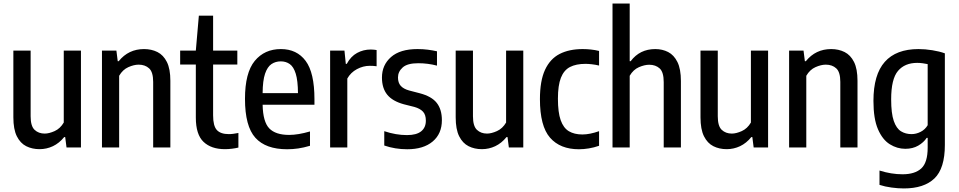

<svg xmlns="http://www.w3.org/2000/svg" viewBox="-20 -828 5384 1078"><path d="M202 9.5Q160.5 9.5 127.2 -7.2Q94 -24 74.5 -63Q55 -102 55 -169.5V-544H152V-175Q152 -120 174.2 -99Q196.5 -78 231 -78Q255.5 -78 286.8 -92Q318 -106 338 -140V-544H434.5V0H353.5L346 -58.5H340.5Q312.5 -24 277 -7.2Q241.5 9.5 202 9.5Z M552.5 0V-544H633.5L641 -484.5H646.5Q701.5 -552.5 788.5 -552.5Q830.5 -552.5 864 -535.8Q897.5 -519 917 -480Q936.5 -441 936.5 -374.5V0H840V-368Q840 -423.5 817.2 -444.2Q794.5 -465 758.5 -465Q732 -465 700.5 -451Q669 -437 649 -402.5V0Z M1243 9.5Q1166 9.5 1122.8 -31.5Q1079.5 -72.5 1079.5 -168V-465.5H991.5V-544H1079.5L1096.5 -740H1176.5V-544H1312.5V-465.5H1176.5V-180.5Q1176.5 -121 1197.5 -98Q1218.5 -75 1265 -75Q1277 -75 1290.5 -76.8Q1304 -78.5 1318.5 -81.5V0.5Q1302.5 4.5 1282.2 7Q1262 9.5 1243 9.5Z M1592 10Q1472 10 1413.8 -54.5Q1355.5 -119 1355.5 -273Q1355.5 -419.5 1410.2 -486Q1465 -552.5 1557 -552.5Q1646.5 -552.5 1696 -486.2Q1745.5 -420 1745.5 -271V-240H1454.5Q1456.5 -143.5 1492 -107Q1527.5 -70.5 1603.5 -70.5Q1653.5 -70.5 1720.5 -90V-9.5Q1685 1 1654.2 5.5Q1623.5 10 1592 10ZM1556.5 -483.5Q1527 -483.5 1504.2 -468.2Q1481.5 -453 1468.2 -414.2Q1455 -375.5 1454.5 -305H1653Q1652.5 -375.5 1640.5 -414.2Q1628.5 -453 1607 -468.2Q1585.5 -483.5 1556.5 -483.5Z M1833.5 0V-544H1914L1921.5 -469.5H1927Q1949.5 -511.5 1985 -530.8Q2020.5 -550 2061.5 -550Q2071.5 -550 2080 -549Q2088.5 -548 2094.5 -547V-456Q2084.5 -457.5 2075.2 -458Q2066 -458.5 2056 -458.5Q2019 -458.5 1984 -439.8Q1949 -421 1930 -387V0Z M2266.5 10Q2198 10 2137.5 -11V-91.5Q2203 -69.5 2265 -69.5Q2318.5 -69.5 2344.8 -90.8Q2371 -112 2371 -150.5Q2371 -184 2354.8 -201.2Q2338.5 -218.5 2307 -227.5L2247.5 -242.5Q2183.5 -260 2154 -296.5Q2124.5 -333 2124.5 -392.5Q2124.5 -463 2175.5 -507.8Q2226.5 -552.5 2324 -552.5Q2355 -552.5 2382 -549Q2409 -545.5 2433.5 -540V-459.5Q2382.5 -473 2328 -473Q2267 -473 2240.8 -449.2Q2214.5 -425.5 2214.5 -393Q2214.5 -363.5 2229.8 -346.2Q2245 -329 2277 -320L2336.5 -304.5Q2403.5 -287 2432.2 -250.2Q2461 -213.5 2461 -153Q2461 -77 2409.2 -33.5Q2357.5 10 2266.5 10Z M2685.5 9.5Q2644 9.5 2610.8 -7.2Q2577.5 -24 2558 -63Q2538.5 -102 2538.5 -169.5V-544H2635.5V-175Q2635.5 -120 2657.8 -99Q2680 -78 2714.5 -78Q2739 -78 2770.2 -92Q2801.5 -106 2821.5 -140V-544H2918V0H2837L2829.5 -58.5H2824Q2796 -24 2760.5 -7.2Q2725 9.5 2685.5 9.5Z M3230.5 10Q3125 10 3068.2 -55Q3011.5 -120 3011.5 -271.5Q3011.5 -374 3040 -435.8Q3068.5 -497.5 3122 -525Q3175.5 -552.5 3251.5 -552.5Q3274 -552.5 3297.5 -550Q3321 -547.5 3343.5 -542V-460Q3322.5 -465 3302.5 -467.2Q3282.5 -469.5 3267.5 -469.5Q3214.5 -469.5 3180.2 -451.8Q3146 -434 3129.2 -391.2Q3112.5 -348.5 3112.5 -274Q3112.5 -197 3128 -153.2Q3143.5 -109.5 3174 -91.2Q3204.5 -73 3250 -73Q3291 -73 3343.5 -91.5V-9.5Q3315 0.5 3286.2 5.2Q3257.5 10 3230.5 10Z M3419 0V-808H3515.5V-484.5H3521Q3572 -552.5 3659 -552.5Q3699 -552.5 3731.5 -535.8Q3764 -519 3783.5 -479.8Q3803 -440.5 3803 -373V0H3706.5V-367Q3706.5 -423 3683.8 -443.8Q3661 -464.5 3625 -464.5Q3599 -464.5 3567.2 -450.8Q3535.5 -437 3515.5 -402.5V0Z M4060 9.5Q4018.5 9.5 3985.2 -7.2Q3952 -24 3932.5 -63Q3913 -102 3913 -169.5V-544H4010V-175Q4010 -120 4032.2 -99Q4054.5 -78 4089 -78Q4113.5 -78 4144.8 -92Q4176 -106 4196 -140V-544H4292.5V0H4211.5L4204 -58.5H4198.5Q4170.5 -24 4135 -7.2Q4099.5 9.5 4060 9.5Z M4410.5 0V-544H4491.5L4499 -484.5H4504.5Q4559.5 -552.5 4646.5 -552.5Q4688.5 -552.5 4722 -535.8Q4755.5 -519 4775 -480Q4794.5 -441 4794.5 -374.5V0H4698V-368Q4698 -423.5 4675.2 -444.2Q4652.5 -465 4616.5 -465Q4590 -465 4558.5 -451Q4527 -437 4507 -402.5V0Z M5054.5 230Q5022.5 230 4985.5 225Q4948.5 220 4918 210V129.5Q4984 150.5 5047.5 150.5Q5117 150.5 5152.8 117.5Q5188.5 84.5 5188.5 1V-54H5183Q5166 -28 5135.2 -10.2Q5104.5 7.5 5063 7.5Q5017 7.5 4976 -18Q4935 -43.5 4909.5 -102.2Q4884 -161 4884 -261.5Q4884 -409 4947.8 -480.8Q5011.5 -552.5 5137 -552.5Q5174 -552.5 5214.5 -546Q5255 -539.5 5285 -528.5V-14Q5285 117.5 5226.5 173.8Q5168 230 5054.5 230ZM5098 -75Q5124 -75 5149 -87.8Q5174 -100.5 5188.5 -125V-468Q5177 -470.5 5160.8 -472.8Q5144.5 -475 5130 -475Q5060 -475 5021.8 -429.8Q4983.5 -384.5 4983.5 -270.5Q4983.5 -191 4998.2 -148.8Q5013 -106.5 5038.8 -90.8Q5064.5 -75 5098 -75Z"/></svg>

Font: Encode Sans Cnd Md
Style: Regular
Weight: 500
Width: 3
Designer: Multiple Designers
Foundry: Impallari Type
Version: Version 3.002; ttfautohint (v1.8.3) -l 8 -r 50 -G 200 -x 14 